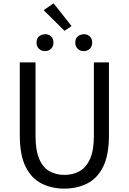

<svg xmlns="http://www.w3.org/2000/svg" viewBox="-20 -1102 761 1135"><path d="M360 13Q286 13 226 -17Q166 -47 131.5 -116Q97 -185 97 -303V-733H190V-300Q190 -212 212.5 -161Q235 -110 274 -89Q313 -68 360 -68Q409 -68 448.5 -89Q488 -110 511.5 -161Q535 -212 535 -300V-733H624V-303Q624 -185 589.5 -116Q555 -47 495 -17Q435 13 360 13ZM361 -920 238 -1042 297 -1082 403 -948ZM246 -800Q224 -800 210 -814Q196 -828 196 -850Q196 -895 246 -900Q268 -900 282 -886.5Q296 -873 296 -850Q296 -828 282 -814Q268 -800 246 -800ZM475 -800Q453 -800 439 -814Q425 -828 425 -850Q425 -895 475 -900Q497 -900 511 -886.5Q525 -873 525 -850Q525 -828 511 -814Q497 -800 475 -800Z"/></svg>

Font: Source Han Sans & Saira Hybrid
Style: Regular
Weight: 400
Designer: Ryoko NISHIZUKA 西塚涼子 (kana & ideographs); Paul D. Hunt (Latin, Greek & Cyrillic); Wenlong ZHANG 张文龙 (bopomofo); Sandoll 
Foundry: Adobe Systems Incorporated
Version: Version 1.00;August 2, 2021;FontCreator 13.0.0.2675 64-bit